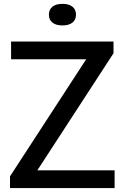

<svg xmlns="http://www.w3.org/2000/svg" viewBox="-20 -950 630 970"><path d="M30.5 0V-59L430 -673L434.5 -650.5H36V-740H553.5V-681L154 -67L150 -89.5H559V0ZM295.5 -821.5Q262.5 -821.5 244.8 -836Q227 -850.5 227 -875.5Q227 -901.5 244.8 -916Q262.5 -930.5 295.5 -930.5Q328.5 -930.5 346.2 -916Q364 -901.5 364 -875.5Q364 -850.5 346.2 -836Q328.5 -821.5 295.5 -821.5Z"/></svg>

Font: Encode Sans SC Condensed Thin Medium
Style: Regular
Weight: 500
Version: Version 3.002